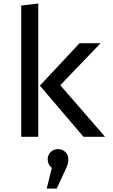

<svg xmlns="http://www.w3.org/2000/svg" viewBox="-20 -790 655 1109"><path d="M102.6 -757.9 201 -769.7V0H102.6ZM439.5 -540.5H561L328.2 -297.9L586.7 0H462.1L210.3 -295.4ZM374.9 130.3Q374.9 144.1 371 157.9Q367.2 171.8 357.9 191.3L307.2 299.5H249.7L279.5 179.5Q268.2 170.8 261.8 157.9Q255.4 145.1 255.4 130.3Q255.4 105.1 272.6 88.2Q289.7 71.3 315.4 71.3Q340.5 71.3 357.7 88.2Q374.9 105.1 374.9 130.3Z"/></svg>

Font: Fira Code Fixed Retina
Style: Regular
Weight: 450
Monospace: yes
Designer: Carrois Corporate, Edenspiekermann AG, Nikita Prokopov
Foundry: Carrois Corporate, Edenspiekermann AG, Nikita Prokopov
Version: Version 5.002